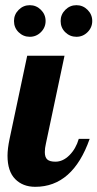

<svg xmlns="http://www.w3.org/2000/svg" viewBox="-20 -715 376 741"><path d="M9 -114Q9 -141 17 -179L85 -500H229L157 -160Q153 -143 153 -128Q153 -108 162.5 -99.5Q172 -91 194 -91Q223 -91 248 -116Q273 -141 284 -179H326Q261 6 116 6Q68 6 38.5 -24Q9 -54 9 -114ZM34 -634Q34 -659 52 -677Q70 -695 95 -695Q120 -695 138 -677Q156 -659 156 -634Q156 -609 138 -591Q120 -573 95 -573Q70 -573 52 -590.5Q34 -608 34 -634ZM214 -634Q214 -659 232 -677Q250 -695 275 -695Q300 -695 318 -677Q336 -659 336 -634Q336 -609 318 -591Q300 -573 275 -573Q250 -573 232 -590.5Q214 -608 214 -634Z"/></svg>

Font: Lobster Two
Style: Bold Italic
Weight: 700
Designer: Pablo Impallari
Foundry: Pablo Impallari. www.impallari.com
Version: Version 1.006